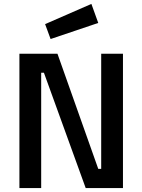

<svg xmlns="http://www.w3.org/2000/svg" viewBox="-20 -959 726 979"><path d="M79 0V-685H273L481 -98H496V-685H607V0H417L204 -588H190V0ZM210 -836 446 -939 481 -842 238 -760Z"/></svg>

Font: Titillium Web[RUS by Daymarius]
Style: Regular
Weight: 600
Designer: Cyrillization by Daymarius
Foundry: Cyrillization by Daymarius
Version: Version 1.002 September 11, 2018